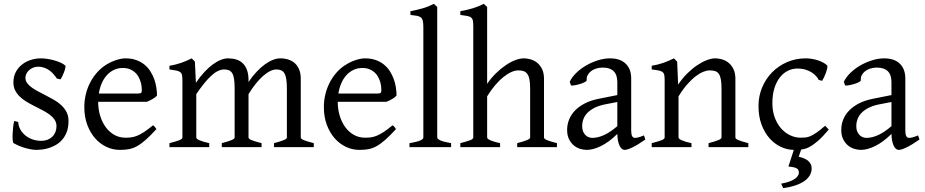

<svg xmlns="http://www.w3.org/2000/svg" viewBox="-20 -777 4883 1014"><path d="M341.8 -138.2Q341.8 -103.5 332 -78.9Q322.3 -54.2 306.6 -37.1Q291 -20 272 -9.8Q252.9 0.5 234.4 5.9Q215.8 11.2 199.5 12.9Q183.1 14.6 173.8 14.6Q150.4 14.6 117.4 5.9Q84.5 -2.9 51.8 -21Q48.3 -22.5 47.1 -36.9Q45.9 -51.3 46.6 -70.1Q47.4 -88.9 49.6 -107.9Q51.8 -127 55.2 -138.2L76.2 -132.8Q77.1 -112.3 86.9 -94.2Q96.7 -76.2 113 -62.5Q129.4 -48.8 151.1 -41Q172.9 -33.2 198.2 -33.2Q215.8 -33.2 230.5 -38.8Q245.1 -44.4 255.9 -54.7Q266.6 -64.9 272.5 -79.3Q278.3 -93.8 278.3 -110.8Q278.3 -130.4 267.8 -145.5Q257.3 -160.6 240.2 -173.1Q223.1 -185.5 201.4 -196.5Q179.7 -207.5 157.2 -219.2Q136.7 -229.5 117.7 -241.2Q98.6 -252.9 83.7 -267.6Q68.8 -282.2 59.8 -300.3Q50.8 -318.4 50.8 -341.8Q50.8 -372.1 63 -395.8Q75.2 -419.4 95.5 -435.5Q115.7 -451.7 141.8 -460.2Q168 -468.8 195.8 -468.8Q210.9 -468.8 229.2 -466.1Q247.6 -463.4 265.4 -458.5Q283.2 -453.6 298.8 -446.8Q314.5 -439.9 324.2 -431.2Q327.1 -428.2 325 -418Q322.8 -407.7 318.1 -395.5Q313.5 -383.3 308.1 -372.6Q302.7 -361.8 299.8 -357.9L280.8 -361.8Q257.3 -397 232.2 -410.9Q207 -424.8 183.1 -424.8Q167 -424.8 154.3 -419.4Q141.6 -414.1 132.6 -405.5Q123.5 -397 118.9 -386.7Q114.3 -376.5 114.3 -366.2Q114.3 -350.6 123.5 -338.1Q132.8 -325.7 147.9 -314.7Q163.1 -303.7 182.4 -293.7Q201.7 -283.7 222.2 -272.9Q243.2 -262.2 264.6 -250Q286.1 -237.8 303.2 -221.9Q320.3 -206.1 331.1 -185.8Q341.8 -165.5 341.8 -138.2Z M628.4 -418Q603.5 -418 582.5 -408.2Q561.5 -398.4 545.2 -380.9Q528.8 -363.3 517.8 -338.4Q506.8 -313.5 502 -283.2H710.4Q721.7 -283.2 725.3 -286.9Q729 -290.5 729 -300.8Q729 -309.6 727.5 -321.8Q726.1 -334 721.9 -346.9Q717.8 -359.9 710.7 -372.6Q703.6 -385.3 692.4 -395.3Q681.2 -405.3 665.3 -411.6Q649.4 -418 628.4 -418ZM809.1 -272Q800.3 -262.2 785.6 -253.9Q771 -245.6 755.4 -239.3H498.5V-237.8Q498.5 -201.2 508.5 -167.2Q518.6 -133.3 537.1 -107.2Q555.7 -81.1 582.5 -65.4Q609.4 -49.8 643.1 -49.8Q658.2 -49.8 672.6 -51.5Q687 -53.2 703.6 -59.8Q720.2 -66.4 740.5 -79.6Q760.7 -92.8 788.1 -115.2Q794.4 -111.8 799.1 -105.5Q803.7 -99.1 806.2 -95.2Q773.4 -59.6 748.8 -37.8Q724.1 -16.1 702.4 -4.4Q680.7 7.3 659.4 11Q638.2 14.6 613.3 14.6Q575.7 14.6 541.7 -1.5Q507.8 -17.6 481.9 -47.1Q456.1 -76.7 440.7 -118.4Q425.3 -160.2 425.3 -211.9Q425.3 -244.6 432.6 -276.4Q439.9 -308.1 453.9 -336.4Q467.8 -364.7 487.8 -388.7Q507.8 -412.6 533.2 -430.2Q543.9 -437.5 557.4 -444.6Q570.8 -451.7 585.4 -457Q600.1 -462.4 614.5 -465.6Q628.9 -468.8 642.1 -468.8Q674.3 -468.8 699 -460Q723.6 -451.2 742.2 -436.3Q760.7 -421.4 773.4 -401.6Q786.1 -381.8 794.2 -359.9Q802.2 -337.9 805.7 -315.2Q809.1 -292.5 809.1 -272Z M1427.2 0V-21Q1462.4 -30.3 1478.8 -37.1Q1495.1 -43.9 1495.1 -50.8V-309.1Q1495.1 -338.9 1491.9 -358.6Q1488.8 -378.4 1482.2 -389.6Q1475.6 -400.9 1465.1 -405.5Q1454.6 -410.2 1439.9 -410.2Q1423.8 -410.2 1405.8 -401.1Q1387.7 -392.1 1368.7 -375.2Q1349.6 -358.4 1330.3 -334.2Q1311 -310.1 1292.5 -279.8V-50.8Q1292.5 -43.9 1307.6 -37.4Q1322.8 -30.8 1361.3 -21V0H1151.4V-21Q1186.5 -30.3 1202.9 -37.1Q1219.2 -43.9 1219.2 -50.8V-309.1Q1219.2 -338.9 1216.3 -358.6Q1213.4 -378.4 1206.8 -389.6Q1200.2 -400.9 1189.7 -405.5Q1179.2 -410.2 1164.1 -410.2Q1130.9 -410.2 1094.5 -376Q1058.1 -341.8 1016.6 -279.8V-50.8Q1016.6 -43.5 1034.9 -35.6Q1053.2 -27.8 1085 -21V0H875V-21Q907.2 -29.3 925.3 -35.9Q943.4 -42.5 943.4 -50.8V-347.2Q943.4 -366.7 941.7 -377.9Q939.9 -389.2 932.9 -395.3Q925.8 -401.4 912.1 -404.3Q898.4 -407.2 875 -410.2V-429.7Q893.6 -432.6 909.2 -436.8Q924.8 -440.9 939 -445.8Q953.1 -450.7 966.1 -456.5Q979 -462.4 992.2 -468.8L1009.3 -451.7L1014.6 -339.8Q1036.6 -372.1 1059.1 -396.2Q1081.5 -420.4 1103.5 -436.5Q1125.5 -452.6 1146 -460.7Q1166.5 -468.8 1184.1 -468.8Q1207.5 -468.8 1227.3 -462.9Q1247.1 -457 1261.5 -443.4Q1275.9 -429.7 1284.2 -407.7Q1292.5 -385.7 1292.5 -353V-343.8Q1313 -374.5 1335 -397.7Q1356.9 -420.9 1378.7 -436.8Q1400.4 -452.6 1421.1 -460.7Q1441.9 -468.8 1460 -468.8Q1483.4 -468.8 1503.2 -462.4Q1522.9 -456.1 1537.4 -442.9Q1551.8 -429.7 1560.1 -409.4Q1568.4 -389.2 1568.4 -361.8V-50.8Q1568.4 -43.9 1583.5 -37.4Q1598.6 -30.8 1637.2 -21V0Z M1893.6 -418Q1868.7 -418 1847.7 -408.2Q1826.7 -398.4 1810.3 -380.9Q1793.9 -363.3 1783 -338.4Q1772 -313.5 1767.1 -283.2H1975.6Q1986.8 -283.2 1990.5 -286.9Q1994.1 -290.5 1994.1 -300.8Q1994.1 -309.6 1992.7 -321.8Q1991.2 -334 1987.1 -346.9Q1982.9 -359.9 1975.8 -372.6Q1968.8 -385.3 1957.5 -395.3Q1946.3 -405.3 1930.4 -411.6Q1914.6 -418 1893.6 -418ZM2074.2 -272Q2065.4 -262.2 2050.8 -253.9Q2036.1 -245.6 2020.5 -239.3H1763.7V-237.8Q1763.7 -201.2 1773.7 -167.2Q1783.7 -133.3 1802.2 -107.2Q1820.8 -81.1 1847.7 -65.4Q1874.5 -49.8 1908.2 -49.8Q1923.3 -49.8 1937.7 -51.5Q1952.1 -53.2 1968.8 -59.8Q1985.4 -66.4 2005.6 -79.6Q2025.9 -92.8 2053.2 -115.2Q2059.6 -111.8 2064.2 -105.5Q2068.8 -99.1 2071.3 -95.2Q2038.6 -59.6 2013.9 -37.8Q1989.3 -16.1 1967.5 -4.4Q1945.8 7.3 1924.6 11Q1903.3 14.6 1878.4 14.6Q1840.8 14.6 1806.9 -1.5Q1772.9 -17.6 1747.1 -47.1Q1721.2 -76.7 1705.8 -118.4Q1690.4 -160.2 1690.4 -211.9Q1690.4 -244.6 1697.8 -276.4Q1705.1 -308.1 1719 -336.4Q1732.9 -364.7 1752.9 -388.7Q1772.9 -412.6 1798.3 -430.2Q1809.1 -437.5 1822.5 -444.6Q1835.9 -451.7 1850.6 -457Q1865.2 -462.4 1879.6 -465.6Q1894 -468.8 1907.2 -468.8Q1939.5 -468.8 1964.1 -460Q1988.8 -451.2 2007.3 -436.3Q2025.9 -421.4 2038.6 -401.6Q2051.3 -381.8 2059.3 -359.9Q2067.4 -337.9 2070.8 -315.2Q2074.2 -292.5 2074.2 -272Z M2142.6 0V-21Q2163.6 -24.4 2177.7 -28.1Q2191.9 -31.7 2200.2 -35.4Q2208.5 -39.1 2212.2 -43Q2215.8 -46.9 2215.8 -50.8V-632.8Q2215.8 -654.8 2212.9 -667Q2210 -679.2 2202.1 -685.3Q2194.3 -691.4 2181.2 -693.6Q2168 -695.8 2147.5 -698.2V-717.8Q2182.6 -724.6 2211.9 -732.9Q2241.2 -741.2 2271.5 -756.8L2289.1 -740.2V-50.8Q2289.1 -43.5 2305.7 -35.6Q2322.3 -27.8 2362.3 -21V0Z M2711.4 0V-21Q2746.6 -30.3 2763.2 -37.1Q2779.8 -43.9 2779.8 -50.8V-309.1Q2779.8 -338.9 2776.1 -357.4Q2772.5 -376 2764.6 -386.7Q2756.8 -397.5 2745.1 -401.4Q2733.4 -405.3 2717.3 -405.3Q2700.2 -405.3 2680.4 -396.5Q2660.6 -387.7 2639.2 -370.6Q2617.7 -353.5 2595.7 -327.9Q2573.7 -302.2 2552.7 -268.1V-50.8Q2552.7 -43.5 2571 -35.6Q2589.4 -27.8 2621.1 -21V0H2411.1V-21Q2443.4 -29.3 2461.4 -35.9Q2479.5 -42.5 2479.5 -50.8V-633.8Q2479.5 -654.3 2477.8 -665.8Q2476.1 -677.2 2469 -683.6Q2461.9 -689.9 2448.2 -692.6Q2434.6 -695.3 2411.1 -698.2V-717.8Q2431.6 -721.7 2448.5 -725.6Q2465.3 -729.5 2479.7 -734.1Q2494.1 -738.8 2507.3 -744.1Q2520.5 -749.5 2534.7 -756.8L2552.7 -740.2V-334Q2573.7 -365.2 2599.4 -390.1Q2625 -415 2650.9 -432.6Q2676.8 -450.2 2701.4 -459.5Q2726.1 -468.8 2745.1 -468.8Q2766.1 -468.8 2785.6 -462.4Q2805.2 -456.1 2820.1 -442.9Q2835 -429.7 2844 -409.4Q2853 -389.2 2853 -361.8V-50.8Q2853 -43.9 2867.9 -37.4Q2882.8 -30.8 2921.4 -21V0Z M3107.9 -48.8Q3137.2 -48.8 3170.2 -63.7Q3203.1 -78.6 3240.2 -110.8V-238.3L3182.1 -227.1Q3148.9 -221.2 3124.8 -210Q3100.6 -198.7 3085 -183.6Q3069.3 -168.5 3062 -150.1Q3054.7 -131.8 3054.7 -111.8Q3054.7 -92.3 3060.5 -80.1Q3066.4 -67.9 3075 -60.8Q3083.5 -53.7 3092.5 -51.3Q3101.6 -48.8 3107.9 -48.8ZM3388.2 -40Q3346.7 -11.2 3319.6 1.7Q3292.5 14.6 3278.8 14.6Q3262.7 14.6 3252 -7.8Q3241.2 -30.3 3240.2 -69.8Q3218.3 -47.9 3196.3 -31.7Q3174.3 -15.6 3153.3 -5.4Q3132.3 4.9 3113.5 9.8Q3094.7 14.6 3079.1 14.6Q3061.5 14.6 3043 8.8Q3024.4 2.9 3009.5 -9.8Q2994.6 -22.5 2984.9 -42.5Q2975.1 -62.5 2975.1 -90.8Q2975.1 -119.6 2985.6 -145.8Q2996.1 -171.9 3016.8 -193.4Q3037.6 -214.8 3068.4 -230.7Q3099.1 -246.6 3140.1 -254.9L3240.2 -274.9V-342.8Q3240.2 -359.4 3236.3 -373.8Q3232.4 -388.2 3223.1 -398.7Q3213.9 -409.2 3198 -414.8Q3182.1 -420.4 3158.2 -419.9Q3142.6 -419.4 3127.4 -414.6Q3112.3 -409.7 3101.1 -400.9Q3089.8 -392.1 3083.5 -380.1Q3077.1 -368.2 3078.6 -353.5Q3079.1 -349.1 3068.6 -343.5Q3058.1 -337.9 3043.7 -333.5Q3029.3 -329.1 3015.4 -326.7Q3001.5 -324.2 2995.6 -325.7L2988.8 -344.7Q3000 -369.1 3022.9 -391.6Q3045.9 -414.1 3075.4 -431.2Q3105 -448.2 3137.9 -458.5Q3170.9 -468.8 3201.7 -468.8Q3255.4 -468.8 3284.4 -440.7Q3313.5 -412.6 3313.5 -362.3V-86.9Q3313.5 -66.4 3318.8 -57.6Q3324.2 -48.8 3333 -48.8Q3339.8 -48.8 3350.6 -51.3Q3361.3 -53.7 3380.9 -62L3388.2 -40Z M3722.2 0V-21Q3757.3 -30.3 3773.9 -37.1Q3790.5 -43.9 3790.5 -50.8V-309.1Q3790.5 -338.9 3787.1 -357.4Q3783.7 -376 3776.4 -386.7Q3769 -397.5 3757.1 -401.4Q3745.1 -405.3 3728 -405.3Q3712.9 -405.3 3694.3 -397.9Q3675.8 -390.6 3654.5 -374.5Q3633.3 -358.4 3610.1 -332.3Q3586.9 -306.2 3563.5 -268.1V-50.8Q3563.5 -43.5 3581.8 -35.6Q3600.1 -27.8 3631.8 -21V0H3421.9V-21Q3454.1 -29.3 3472.2 -35.9Q3490.2 -42.5 3490.2 -50.8V-347.2Q3490.2 -366.2 3488.8 -377.4Q3487.3 -388.7 3480.7 -395Q3474.1 -401.4 3460.4 -404.3Q3446.8 -407.2 3421.9 -410.2V-429.7Q3455.1 -435.1 3483.4 -445.1Q3511.7 -455.1 3539.1 -468.8L3556.2 -451.7L3561.5 -330.1Q3583 -362.8 3608.9 -388.4Q3634.8 -414.1 3661.1 -431.9Q3687.5 -449.7 3712.2 -459.2Q3736.8 -468.8 3755.9 -468.8Q3776.9 -468.8 3796.4 -462.4Q3815.9 -456.1 3830.8 -442.9Q3845.7 -429.7 3854.7 -409.4Q3863.8 -389.2 3863.8 -361.8V-50.8Q3863.8 -43.9 3878.7 -37.4Q3893.6 -30.8 3932.1 -21V0Z M4356.9 -92.8Q4325.2 -55.2 4301 -33.9Q4276.9 -12.7 4256.3 -1.7Q4235.8 9.3 4216.3 12Q4196.8 14.6 4173.8 14.6Q4138.2 14.6 4104.2 -1.2Q4070.3 -17.1 4043.9 -46.9Q4017.6 -76.7 4001.7 -119.6Q3985.8 -162.6 3985.8 -216.8Q3985.8 -269.5 4005.1 -315.4Q4024.4 -361.3 4057.9 -395.3Q4091.3 -429.2 4136.7 -449Q4182.1 -468.8 4234.9 -468.8Q4251 -468.8 4267.8 -466.1Q4284.7 -463.4 4300 -458.3Q4315.4 -453.1 4328.4 -446Q4341.3 -439 4349.6 -430.2Q4350.6 -424.3 4348.1 -413.6Q4345.7 -402.8 4341.3 -390.9Q4336.9 -378.9 4331.5 -367.9Q4326.2 -356.9 4321.8 -350.1L4303.7 -355Q4299.8 -363.8 4291 -374Q4282.2 -384.3 4268.3 -393.6Q4254.4 -402.8 4235.1 -408.9Q4215.8 -415 4190.9 -415Q4165 -415 4141.4 -403.6Q4117.7 -392.1 4099.4 -369.1Q4081.1 -346.2 4070.1 -312Q4059.1 -277.8 4059.1 -231.9Q4059.1 -190.4 4071.5 -156.7Q4084 -123 4104.7 -99.4Q4125.5 -75.7 4152.6 -62.7Q4179.7 -49.8 4209 -49.8Q4222.7 -49.8 4234.4 -51Q4246.1 -52.2 4260 -58.1Q4273.9 -64 4292.2 -76.7Q4310.5 -89.4 4337.9 -112.8L4356.9 -92.8ZM4266.6 111.8Q4266.6 129.9 4258.1 146.5Q4249.5 163.1 4231.4 176.8Q4213.4 190.4 4184.8 200.7Q4156.2 210.9 4116.2 216.8L4105.5 192.9Q4130.9 188.5 4148.7 181.9Q4166.5 175.3 4177.7 167.5Q4189 159.7 4194.1 151.1Q4199.2 142.6 4199.2 134.8Q4199.2 118.2 4186.5 111.6Q4173.8 105 4143.6 102.1Q4143.6 102.1 4144.3 100.3Q4145 98.6 4148.4 88.4Q4151.9 78.1 4158.9 56.2Q4166 34.2 4179.2 -6.8L4217.3 -5.9L4198.2 50.8Q4210.9 53.7 4223.4 58.3Q4235.8 63 4245.4 70.3Q4254.9 77.6 4260.7 87.9Q4266.6 98.1 4266.6 111.8Z M4555.7 -48.8Q4585 -48.8 4617.9 -63.7Q4650.9 -78.6 4688 -110.8V-238.3L4629.9 -227.1Q4596.7 -221.2 4572.5 -210Q4548.3 -198.7 4532.7 -183.6Q4517.1 -168.5 4509.8 -150.1Q4502.4 -131.8 4502.4 -111.8Q4502.4 -92.3 4508.3 -80.1Q4514.2 -67.9 4522.7 -60.8Q4531.2 -53.7 4540.3 -51.3Q4549.3 -48.8 4555.7 -48.8ZM4835.9 -40Q4794.4 -11.2 4767.3 1.7Q4740.2 14.6 4726.6 14.6Q4710.4 14.6 4699.7 -7.8Q4689 -30.3 4688 -69.8Q4666 -47.9 4644 -31.7Q4622.1 -15.6 4601.1 -5.4Q4580.1 4.9 4561.3 9.8Q4542.5 14.6 4526.9 14.6Q4509.3 14.6 4490.7 8.8Q4472.2 2.9 4457.3 -9.8Q4442.4 -22.5 4432.6 -42.5Q4422.9 -62.5 4422.9 -90.8Q4422.9 -119.6 4433.3 -145.8Q4443.8 -171.9 4464.6 -193.4Q4485.4 -214.8 4516.1 -230.7Q4546.9 -246.6 4587.9 -254.9L4688 -274.9V-342.8Q4688 -359.4 4684.1 -373.8Q4680.2 -388.2 4670.9 -398.7Q4661.6 -409.2 4645.8 -414.8Q4629.9 -420.4 4606 -419.9Q4590.3 -419.4 4575.2 -414.6Q4560.1 -409.7 4548.8 -400.9Q4537.6 -392.1 4531.2 -380.1Q4524.9 -368.2 4526.4 -353.5Q4526.9 -349.1 4516.4 -343.5Q4505.9 -337.9 4491.5 -333.5Q4477.1 -329.1 4463.1 -326.7Q4449.2 -324.2 4443.4 -325.7L4436.5 -344.7Q4447.8 -369.1 4470.7 -391.6Q4493.7 -414.1 4523.2 -431.2Q4552.7 -448.2 4585.7 -458.5Q4618.7 -468.8 4649.4 -468.8Q4703.1 -468.8 4732.2 -440.7Q4761.2 -412.6 4761.2 -362.3V-86.9Q4761.2 -66.4 4766.6 -57.6Q4772 -48.8 4780.8 -48.8Q4787.6 -48.8 4798.3 -51.3Q4809.1 -53.7 4828.6 -62L4835.9 -40Z"/></svg>

Font: Gentium
Style: Regular
Weight: 400
Designer: J. Victor Gaultney
Version: Version 1.03; 2011; OFL 1.1 release